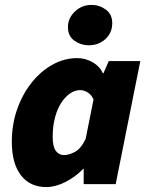

<svg xmlns="http://www.w3.org/2000/svg" viewBox="-20 -748 598 780"><path d="M168 12Q102 12 65 -36Q28 -84 28 -172Q28 -243 50 -305Q72 -367 109.5 -413.5Q147 -460 194.5 -486Q242 -512 294 -512Q326 -512 355.5 -495.5Q385 -479 398 -450H400L422 -500H550L450 0H320V-62H318Q285 -28 244.5 -8Q204 12 168 12ZM240 -118Q260 -118 284.5 -131Q309 -144 328 -184L360 -344Q351 -364 335.5 -373Q320 -382 306 -382Q284 -382 264 -368Q244 -354 228 -329Q212 -304 203 -269Q194 -234 194 -192Q194 -153 206.5 -135.5Q219 -118 240 -118ZM340 -564Q309 -564 282.5 -582.5Q256 -601 256 -638Q256 -674 284 -701Q312 -728 352 -728Q384 -728 410 -709Q436 -690 436 -654Q436 -615 408.5 -589.5Q381 -564 340 -564Z"/></svg>

Font: Source Sans 3 Black
Style: Italic
Weight: 900
Italic angle: -11°
Designer: Paul D. Hunt
Foundry: Adobe
Version: Version 3.052;hotconv 1.1.0;makeotfexe 2.6.0